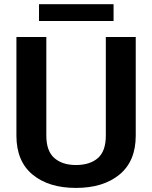

<svg xmlns="http://www.w3.org/2000/svg" viewBox="-20 -888 727 918"><path d="M523 -787.5H166.5V-868H523ZM343 10.5Q213 10.5 135.8 -53.2Q58.5 -117 58.5 -239.5V-711H201.5V-239.5Q201.5 -166 239.8 -132.5Q278 -99 343 -99Q410 -99 448 -132.2Q486 -165.5 486 -239.5V-711H629V-239.5Q629 -117.5 551.5 -53.5Q474 10.5 343 10.5Z"/></svg>

Font: Roberto Sans
Style: Bold
Weight: 700
Designer: Google (font) & Cristiano Sobral (main changes)
Version: Version 1.000;October 12, 2021;FontCreator 14.0.0.2814 64-bi